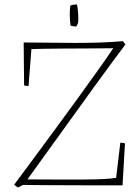

<svg xmlns="http://www.w3.org/2000/svg" viewBox="-20 -838 624 868"><path d="M61 10 44 -3Q91 -66 143 -136.5Q195 -207 246.5 -277Q298 -347 345 -412Q392 -477 430 -530.5Q468 -584 492 -620Q436 -619 378.5 -619Q321 -619 269.5 -618.5Q218 -618 179.5 -617.5Q141 -617 122 -616L109 -449Q98 -449 89 -452L87 -646Q140 -646 202 -645Q264 -644 318 -644Q373 -644 426.5 -645.5Q480 -647 536 -652L547 -637Q480 -548 405.5 -445Q331 -342 254 -235Q177 -128 104 -27Q253 -26 359 -26.5Q465 -27 505 -34L524 -193Q534 -193 545 -190L534 0Q484 0 421.5 0Q359 0 294.5 -0.5Q230 -1 174.5 -1Q119 -1 84 -2ZM299 -722Q296 -743 295.5 -767Q295 -791 298 -813Q305 -816 316 -817Q321 -818 328 -818Q331 -804 332.5 -786Q334 -768 334 -753.5Q334 -739 333 -735Q333 -733 329 -725.5Q325 -718 324 -718Q321 -718 313.5 -719Q306 -720 299 -722Z"/></svg>

Font: Labrada ExtraLight
Style: Regular
Weight: 200
Designer: Mercedes Jáuregui
Foundry: Omnibus-Type Team
Version: Version 1.000; ttfautohint (v1.8.4.7-5d5b)